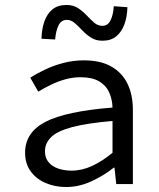

<svg xmlns="http://www.w3.org/2000/svg" viewBox="-20 -741 640 773"><path d="M246 12Q201 12 163 -4.5Q125 -21 103 -52Q81 -83 81 -126Q81 -208 163 -250.5Q245 -293 433 -308Q432 -341 419.5 -369Q407 -397 379 -413.5Q351 -430 304 -430Q273 -430 242.5 -421.5Q212 -413 184.5 -399.5Q157 -386 134 -372L102 -428Q126 -444 160.5 -460.5Q195 -477 235 -487.5Q275 -498 318 -498Q385 -498 428.5 -473Q472 -448 493.5 -403.5Q515 -359 515 -298V0H448L441 -66H438Q398 -34 348 -11Q298 12 246 12ZM268 -54Q310 -54 351 -73Q392 -92 433 -126V-254Q329 -245 269.5 -229Q210 -213 185.5 -188.5Q161 -164 161 -132Q161 -105 176 -87.5Q191 -70 215.5 -62Q240 -54 268 -54ZM392 -577Q366 -577 346.5 -589.5Q327 -602 311 -619Q295 -636 280.5 -648.5Q266 -661 249 -661Q227 -661 216 -639.5Q205 -618 202 -582L147 -585Q148 -625 159 -655.5Q170 -686 191.5 -703.5Q213 -721 248 -721Q275 -721 294 -708.5Q313 -696 329 -679Q345 -662 359.5 -649.5Q374 -637 392 -637Q414 -637 425 -659Q436 -681 438 -716L493 -712Q492 -674 481 -643.5Q470 -613 448.5 -595Q427 -577 392 -577Z"/></svg>

Font: Source Code Pro
Style: Regular
Weight: 400
Monospace: yes
Designer: Paul D. Hunt, Teo Tuominen
Foundry: Adobe Systems Incorporated
Version: Version 1.018;hotconv 1.0.116;makeotfexe 2.5.65601